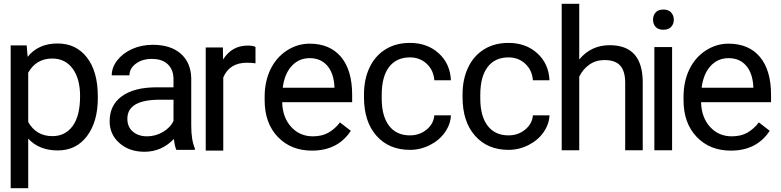

<svg xmlns="http://www.w3.org/2000/svg" viewBox="-20 -791 4094 1007"><path d="M493 -276Q493 -153 436.5 -77.5Q380 -2 283 -2Q185 -2 128 -64V196H36V-553H120L125 -493Q181 -563 282 -563Q379 -563 436 -489.5Q493 -416 493 -285ZM254 -484Q170 -484 128 -410V-151Q170 -77 255 -77Q322 -77 361 -130Q400 -183 400 -287Q400 -378 361 -431Q322 -484 254 -484Z M905 -5Q897 -21 892 -62Q827 5 738 5Q658 5 606.5 -40.5Q555 -86 555 -155Q555 -240 619.5 -286.5Q684 -333 800 -333H890V-376Q890 -424 861 -453Q832 -482 776 -482Q726 -482 692.5 -457Q659 -432 659 -396H566Q566 -437 595 -474.5Q624 -512 673 -534Q722 -556 781 -556Q875 -556 928 -509.5Q981 -463 983 -381V-132Q983 -57 1002 -13V-5ZM890 -157V-268H818Q648 -268 648 -168Q648 -125 677 -100.5Q706 -76 751 -76Q795 -76 834 -98.5Q873 -121 890 -157Z M1320 -459Q1299 -462 1275 -462Q1184 -462 1151 -385V-1H1059V-542H1149L1150 -479Q1196 -552 1279 -552Q1306 -552 1320 -545Z M1368 -266V-283Q1368 -364 1398.5 -427Q1429 -490 1484.5 -526Q1540 -562 1604 -562Q1710 -562 1768.5 -492.5Q1827 -423 1827 -293V-255H1460Q1462 -175 1507 -125.5Q1552 -76 1621 -76Q1670 -76 1704 -96Q1738 -116 1763 -149L1820 -105Q1752 -1 1616 -1Q1506 -1 1437 -73Q1368 -145 1368 -266ZM1463 -331H1734V-338Q1730 -408 1696 -447Q1662 -486 1604 -486Q1548 -486 1510 -445Q1472 -404 1463 -331Z M2258 -186H2345Q2343 -139 2313.5 -97Q2284 -55 2234.5 -30Q2185 -5 2130 -5Q2020 -5 1954.5 -79Q1889 -153 1889 -281V-296Q1889 -375 1918 -436.5Q1947 -498 2001.5 -532Q2056 -566 2130 -566Q2221 -566 2281 -511.5Q2341 -457 2345 -370H2258Q2254 -423 2218 -456.5Q2182 -490 2130 -490Q2059 -490 2020.5 -439.5Q1982 -389 1982 -293V-275Q1982 -182 2020.5 -131.5Q2059 -81 2130 -81Q2180 -81 2217 -111Q2254 -141 2258 -186Z M2775 -186H2862Q2860 -139 2830.5 -97Q2801 -55 2751.5 -30Q2702 -5 2647 -5Q2537 -5 2471.5 -79Q2406 -153 2406 -281V-296Q2406 -375 2435 -436.5Q2464 -498 2518.5 -532Q2573 -566 2647 -566Q2738 -566 2798 -511.5Q2858 -457 2862 -370H2775Q2771 -423 2735 -456.5Q2699 -490 2647 -490Q2576 -490 2537.5 -439.5Q2499 -389 2499 -293V-275Q2499 -182 2537.5 -131.5Q2576 -81 2647 -81Q2697 -81 2734 -111Q2771 -141 2775 -186Z M3018 -479Q3080 -554 3178 -554Q3350 -554 3351 -361V-3H3259V-361Q3258 -420 3232 -448Q3206 -476 3150 -476Q3105 -476 3071 -452Q3037 -428 3018 -389V-3H2926V-771H3018Z M3505 -3H3412V-544H3505ZM3405 -688Q3405 -710 3418.5 -725.5Q3432 -741 3459 -741Q3486 -741 3500 -725.5Q3514 -710 3514 -687.5Q3514 -665 3500 -650Q3486 -635 3459 -635Q3432 -635 3418.5 -650Q3405 -665 3405 -688Z M3565 -266V-283Q3565 -364 3595.5 -427Q3626 -490 3681.5 -526Q3737 -562 3801 -562Q3907 -562 3965.5 -492.5Q4024 -423 4024 -293V-255H3657Q3659 -175 3704 -125.5Q3749 -76 3818 -76Q3867 -76 3901 -96Q3935 -116 3960 -149L4017 -105Q3949 -1 3813 -1Q3703 -1 3634 -73Q3565 -145 3565 -266ZM3660 -331H3931V-338Q3927 -408 3893 -447Q3859 -486 3801 -486Q3745 -486 3707 -445Q3669 -404 3660 -331Z"/></svg>

Font: lipipragatuchhi
Style: Regular
Weight: 400
Designer: Abhinash Majhi
Version: Version 1.000